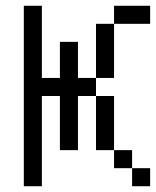

<svg xmlns="http://www.w3.org/2000/svg" viewBox="-20 -645 540 665"><path d="M125 -375H187.5V-500H250V-375H312.5V-312.5H250V-125H187.5V-312.5H125V0H62.5V-625H125ZM312.5 -312.5H375V-125H312.5ZM312.5 -562.5H375V-375H312.5ZM375 -125H437.5V-62.5H375ZM375 -625H500V-562.5H375ZM437.5 -62.5H500V0H437.5Z"/></svg>

Font: 寒蝉点阵体 16px
Style: Regular
Weight: 400
Designer: Designed by Warren2060
Foundry: ChillType
Version: Version 1.000